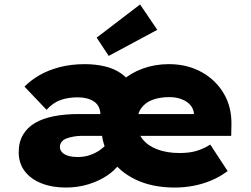

<svg xmlns="http://www.w3.org/2000/svg" viewBox="-20 -832 1128 862"><path d="M275 10Q214 10 166 -9Q118 -28 91 -63.5Q64 -99 64 -149Q64 -195 84 -228Q104 -261 139 -281Q174 -301 223.5 -310.5Q273 -320 333 -320H857L851 -301V-320Q849 -344 834.5 -360.5Q820 -377 795.5 -386.5Q771 -396 741 -396Q699 -396 666.5 -384.5Q634 -373 615 -347.5Q596 -322 596 -281Q596 -238 619.5 -208Q643 -178 686 -161.5Q729 -145 786 -145Q833 -145 865.5 -155.5Q898 -166 924 -183L1002 -64Q969 -39 930 -22.5Q891 -6 849.5 2Q808 10 765 10Q663 10 588.5 -26Q514 -62 474.5 -124Q435 -186 435 -266Q435 -328 458.5 -379Q482 -430 524 -467Q566 -504 620.5 -524Q675 -544 738 -544Q820 -544 884 -509Q948 -474 984.5 -412.5Q1021 -351 1019 -270L1018 -222H344Q329 -222 311.5 -219Q294 -216 280 -211Q266 -206 257.5 -196Q249 -186 249 -172Q249 -158 259.5 -147.5Q270 -137 288 -132Q306 -127 328 -127Q359 -127 384.5 -136Q410 -145 429 -158.5Q448 -172 458 -185L514 -94Q497 -68 460.5 -43.5Q424 -19 376.5 -4.5Q329 10 275 10ZM431 -245V-314Q431 -336 423.5 -351.5Q416 -367 401.5 -376.5Q387 -386 369 -390.5Q351 -395 329 -395Q286 -395 252 -383Q218 -371 189 -339L90 -443Q117 -471 156.5 -494Q196 -517 247.5 -530.5Q299 -544 361 -544Q407 -544 449 -534.5Q491 -525 523.5 -502.5Q556 -480 574.5 -444.5Q593 -409 593 -358V-246ZM468 -581 414 -663 609 -812 686 -698Z"/></svg>

Font: Lexend Exa ExtraBold
Style: Regular
Weight: 800
Designer: Bonnie Shaver-Troup, Thomas Jockin
Foundry: Lexend
Version: Version 1.007